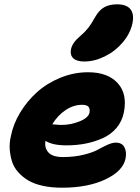

<svg xmlns="http://www.w3.org/2000/svg" viewBox="-20 -873 651 890"><path d="M370.1 -587.9Q335 -587.9 319.3 -603.3Q303.7 -618.7 309.1 -645Q315.4 -675.3 351.1 -705.1Q374 -724.6 388.7 -743.2Q403.3 -761.7 419.9 -792Q439 -826.2 463.4 -839.6Q487.8 -853 522.9 -853Q565.4 -853 584 -831.1Q602.5 -809.1 594.2 -766.1Q584.5 -718.8 549.6 -677.2Q514.6 -635.7 466.3 -611.8Q418 -587.9 370.1 -587.9ZM267.1 -2.9Q218.3 -2.9 178.2 -11.7Q138.2 -20.5 111.1 -36.6Q84 -52.7 64.2 -75Q44.4 -97.2 35.9 -124Q27.3 -150.9 25.1 -181.2Q22.9 -211.4 30.8 -243.2Q41.5 -298.3 73.5 -351.3Q105.5 -404.3 151.6 -445.8Q197.8 -487.3 260 -512.7Q322.3 -538.1 388.2 -538.1Q479.5 -538.1 525.4 -487.8Q571.3 -437.5 554.2 -352.1Q545.9 -310.5 519.8 -279.8Q493.7 -249 455.6 -232.2Q417.5 -215.3 376 -207.3Q334.5 -199.2 288.1 -199.2Q222.7 -199.2 190.9 -220.2Q185.1 -188 204.3 -166.5Q223.6 -145 272 -145Q323.7 -145 366.7 -155.5Q409.7 -166 432.1 -178.5Q454.6 -190.9 477.3 -201.4Q500 -211.9 516.1 -211.9Q545.9 -211.9 556.9 -190.2Q567.9 -168.5 562 -138.2Q550.3 -80.1 468.8 -41.5Q387.2 -2.9 267.1 -2.9ZM360.8 -387.2Q320.8 -387.2 284.2 -362.8Q247.6 -338.4 222.2 -296.9Q251.5 -293.9 264.2 -293.9Q308.1 -293.9 349.1 -310.5Q390.1 -327.1 395 -351.1Q397.9 -369.6 389.9 -378.4Q381.8 -387.2 360.8 -387.2Z"/></svg>

Font: Shantell Sans Bouncy
Style: Italic
Weight: 800
Italic angle: -11.31°
Designer: Stephen Nixon, Anya Danilova, Shantell Martin
Foundry: Arrow Type
Version: Version 1.006;[9816181b4]